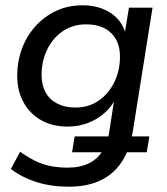

<svg xmlns="http://www.w3.org/2000/svg" viewBox="-20 -516 630 725"><path d="M240 189Q173 189 118 171.5Q63 154 21 122L56 57Q84 77 112 91Q140 105 170.5 111Q201 117 236 117Q283 117 317 100Q351 83 370 49L376 59H252L262 -1H398L387 8Q389 2 390 -4Q391 -10 392 -15L413 -151L420 -150Q404 -116 376.5 -91Q349 -66 313 -52Q277 -38 235 -38Q177 -38 134 -63Q91 -88 68 -131Q45 -174 45 -229Q45 -283 62.5 -331Q80 -379 113 -416Q146 -453 191 -474.5Q236 -496 293 -496Q353 -496 398 -467Q443 -438 457 -380L449 -379L467 -487H556L482 -23Q481 -15 479 -6Q477 3 475 9L470 -1H544L534 59H449L463 50Q436 119 380 154Q324 189 240 189ZM264 -110Q316 -110 353.5 -136.5Q391 -163 412 -206.5Q433 -250 433 -302Q433 -359 399.5 -391.5Q366 -424 305 -424Q254 -424 216 -397.5Q178 -371 157.5 -327.5Q137 -284 137 -233Q137 -195 152 -167.5Q167 -140 196 -125Q225 -110 264 -110Z"/></svg>

Font: Nunito Sans 12pt ExtraLight 12pt Medium
Style: Italic
Weight: 500
Italic angle: -9°
Version: Version 3.101;gftools[0.9.27]